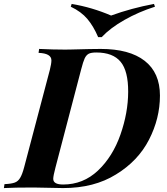

<svg xmlns="http://www.w3.org/2000/svg" viewBox="-58 -957 849 977"><path d="M212.9 -46.9Q212.9 -18.1 263.2 -18.1Q365.2 -18.1 440.4 -88.9Q515.6 -160.2 554.7 -271.5Q593.8 -382.8 594.2 -489.3Q594.7 -595.7 555.7 -642.6Q516.6 -689.9 432.1 -689.9Q406.2 -689.9 393.6 -683.6Q380.9 -676.8 373 -660.2Q365.2 -643.6 355 -604L224.1 -104Q212.9 -61.5 212.9 -46.9ZM203.6 -649.9Q203.6 -685.5 138.2 -688L141.1 -708Q211.9 -704.6 273.4 -704.6L305.2 -705.1Q409.2 -708 454.1 -708Q600.6 -708 678.2 -647.5Q755.9 -586.9 755.9 -470.7Q755.9 -354.5 700.2 -246.1Q644.5 -137.7 532.2 -69.3Q420.9 0 263.2 0L111.8 -2.9Q14.6 -2.9 -38.1 0L-35.2 -20Q-1 -21.5 16.6 -27.8Q34.2 -34.2 44.4 -51.8Q55.2 -69.3 64.9 -106L195.8 -602.1Q203.6 -633.3 203.6 -649.9ZM306.6 -937Q409.7 -919.9 507.3 -877.9Q610.8 -915.5 725.6 -937L730.5 -922.9Q647.5 -896.5 575.2 -855.5Q502.9 -814.5 459.5 -768.1H441.4Q418 -823.2 386.7 -860.4Q355.5 -897.5 302.2 -922.9Z"/></svg>

Font: PlayfairDisplay-BoldItalic
Style: Bold Italic
Weight: 700
Italic angle: -14.9847°
Designer: Claus Eggers Sørensen
Foundry: Claus Eggers Sørensen
Version: Version 1.002;PS 001.002;hotconv 1.0.70;makeotf.lib2.5.58329